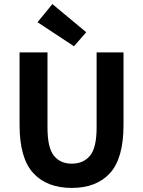

<svg xmlns="http://www.w3.org/2000/svg" viewBox="-20 -910 702 942"><path d="M332 12Q210 12 143 -61Q76 -134 76 -297V-653H213V-284Q213 -185 244.5 -146Q276 -107 332 -107Q389 -107 421.5 -146Q454 -185 454 -284V-653H586V-297Q586 -134 520 -61Q454 12 332 12ZM343 -683 164 -801 237 -890 403 -752Z"/></svg>

Font: Assistant
Style: Bold
Weight: 700
Designer: Hebrew By Ben Nathan, Latin by Paul Hunt
Version: Version 3.000